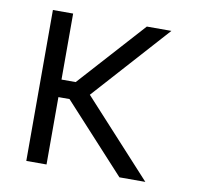

<svg xmlns="http://www.w3.org/2000/svg" viewBox="-66 -615 709 684"><g transform="rotate(10 288.5 -273.0)"><path d="M145 -545.9V0H71.8V-545.9ZM500.5 -545.9 229 -243.7H118.2L107.9 -307.1H196.3L411.6 -545.9ZM408.7 0 181.2 -248 231.4 -295.9 502.4 0Z"/></g></svg>

Font: Inter Tight Light
Style: Regular
Weight: 300
Designer: Rasmus Andersson
Foundry: rsms
Version: Version 3.004